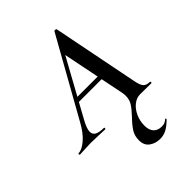

<svg xmlns="http://www.w3.org/2000/svg" viewBox="-295 -759 1156 1156"><g transform="rotate(-45 283.5 -181.0)"><path d="M277 190Q277 153 294.5 125Q312 97 345 63Q379 27 395 2Q411 -23 411 -57Q411 -69 408 -84L323 -505L379 -582L130 -129Q104 -82 104 -56Q104 -33 123 -22.5Q142 -12 181 -12Q185 -12 184.5 -6Q184 0 180 0Q167 0 129 -2Q83 -4 58 -4Q37 -4 9 -2Q-19 0 -34 0Q-38 0 -38 -6Q-38 -12 -34 -12Q-6 -12 32 -44Q70 -76 103 -136L382 -634Q384 -637 390 -637Q393 -637 396 -636Q399 -635 400 -633L509 -84Q517 -41 530.5 -26.5Q544 -12 573 -12Q577 -12 577 -6Q577 0 573 0L478 -1Q448 -1 421.5 20Q395 41 379 76Q363 111 363 151Q363 188 381 208.5Q399 229 434 229Q450 229 459.5 224.5Q469 220 480 211L482 210Q484 210 485 213.5Q486 217 484 219Q455 248 429.5 261.5Q404 275 375 275Q335 275 306 254Q277 233 277 190ZM186 -257H405L407 -229H171Z"/></g></svg>

Font: Cormorant Infant
Style: Bold Italic
Weight: 700
Italic angle: -10°
Designer: Christian Thalmann (Catharsis Fonts)
Foundry: Catharsis Fonts
Version: Version 4.000